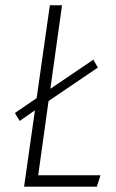

<svg xmlns="http://www.w3.org/2000/svg" viewBox="-20 -704 436 724"><path d="M124 -43H358.9L345.2 0H70.8L111.8 -288.1L54.2 -248L36.1 -277.8L118.2 -334L168 -684.1H213.9L169.9 -369.1L332 -479L349.1 -449.2L163.1 -323.2Z"/></svg>

Font: Fira Sans Compressed ExtraLight
Style: Italic
Weight: 250
Width: 3
Italic angle: -8°
Designer: Carrois Corporate & Edenspiekermann AG
Foundry: Carrois Corporate GbR & Edenspiekermann AG
Version: Version 4.203;PS 004.203;hotconv 1.0.88;makeotf.lib2.5.64775